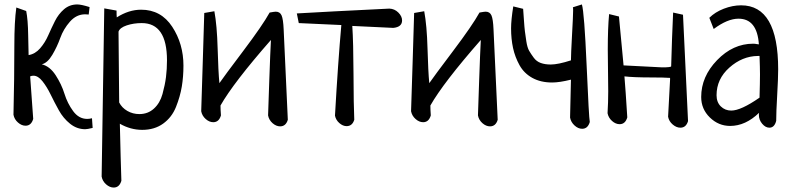

<svg xmlns="http://www.w3.org/2000/svg" viewBox="-20 -551 3524 855"><path d="M389.6 -24.4 392.6 18.6Q369.1 24.4 359.4 24.4Q322.3 24.4 292 0Q261.7 -24.4 242.2 -59.6Q222.7 -94.7 205.6 -129.9Q188.5 -165 168.9 -189.5Q149.4 -213.9 128.9 -213.9Q121.1 -213.9 114.3 -210.9Q118.2 -152.3 127.9 -21.5Q119.1 8.8 93.8 8.8Q76.2 8.8 60.1 -5.4Q43.9 -19.5 40 -40Q43.9 -204.1 43.9 -348.6Q43.9 -455.1 52.7 -517.6L96.7 -502Q104.5 -463.9 105.5 -393.1Q106.4 -322.3 107.4 -305.7Q136.7 -310.5 158.7 -335.9Q180.7 -361.3 194.8 -393.6Q209 -425.8 224.6 -457Q240.2 -488.3 265.1 -509.8Q290 -531.2 324.2 -531.2Q341.8 -531.2 378.9 -519.5L375 -486.3Q369.1 -487.3 359.4 -487.3Q320.3 -487.3 291.5 -454.6Q262.7 -421.9 248.5 -382.3Q234.4 -342.8 212.9 -306.6Q191.4 -270.5 166 -264.6Q202.1 -255.9 228 -215.8Q253.9 -175.8 267.1 -133.3Q280.3 -90.8 305.7 -56.2Q331.1 -21.5 368.2 -21.5Q377.9 -21.5 389.6 -24.4Z M444.3 -513.7 499 -503.9Q499 -483.4 500 -473.6Q553.7 -507.8 608.4 -507.8Q697.3 -507.8 747.1 -431.6Q796.9 -355.5 796.9 -258.8Q796.9 -210 789.6 -165.5Q782.2 -121.1 763.7 -74.7Q745.1 -28.3 706.5 -0.5Q668 27.3 613.3 27.3Q561.5 27.3 513.7 0Q517.6 170.9 520.5 253.9Q511.7 284.2 486.3 284.2Q468.8 284.2 452.6 270Q436.5 255.9 432.6 235.4ZM507.8 -410.2 510.7 -94.7Q522.5 -71.3 546.9 -57.1Q571.3 -43 600.6 -43Q638.7 -43 665.5 -67.4Q692.4 -91.8 703.6 -132.3Q714.8 -172.9 719.2 -208Q723.6 -243.2 723.6 -282.2Q723.6 -448.2 611.3 -448.2Q575.2 -448.2 544.4 -438Q513.7 -427.7 507.8 -410.2Z M961.9 -81.1Q961.9 -64.5 963.9 -37.1Q955.1 -6.8 929.7 -6.8Q912.1 -6.8 896 -21Q879.9 -35.2 876 -55.7Q878.9 -134.8 883.3 -287.1Q887.7 -439.5 889.6 -493.2L934.6 -501Q946.3 -438.5 949.2 -335Q952.1 -231.4 957 -180.7Q975.6 -208 1062.5 -323.2Q1149.4 -438.5 1180.7 -495.1Q1202.1 -499 1208 -499Q1226.6 -499 1233.9 -482.4Q1241.2 -465.8 1243.2 -419.9L1261.7 -17.6Q1252.9 11.7 1227.5 11.7Q1210 11.7 1193.8 -2.4Q1177.7 -16.6 1173.8 -37.1Q1174.8 -69.3 1179.2 -194.8Q1183.6 -320.3 1186.5 -373Q1019.5 -182.6 961.9 -81.1Z M1310.5 -448.2 1301.8 -491.2Q1432.6 -499 1713.9 -512.7Q1737.3 -511.7 1753.9 -495.1Q1770.5 -478.5 1770.5 -460Q1770.5 -430.7 1731.4 -426.8L1548.8 -435.5Q1553.7 -362.3 1554.2 -222.2Q1554.7 -82 1557.6 -17.6Q1548.8 10.7 1523.4 10.7Q1506.8 10.7 1491.2 -2.9Q1475.6 -16.6 1471.7 -36.1Q1485.4 -276.4 1500 -439.5Z M1896.5 -81.1Q1896.5 -64.5 1898.4 -37.1Q1889.6 -6.8 1864.3 -6.8Q1846.7 -6.8 1830.6 -21Q1814.5 -35.2 1810.5 -55.7Q1813.5 -134.8 1817.9 -287.1Q1822.3 -439.5 1824.2 -493.2L1869.1 -501Q1880.9 -438.5 1883.8 -335Q1886.7 -231.4 1891.6 -180.7Q1910.2 -208 1997.1 -323.2Q2084 -438.5 2115.2 -495.1Q2136.7 -499 2142.6 -499Q2161.1 -499 2168.5 -482.4Q2175.8 -465.8 2177.7 -419.9L2196.3 -17.6Q2187.5 11.7 2162.1 11.7Q2144.5 11.7 2128.4 -2.4Q2112.3 -16.6 2108.4 -37.1Q2109.4 -69.3 2113.8 -194.8Q2118.2 -320.3 2121.1 -373Q1954.1 -182.6 1896.5 -81.1Z M2531.2 -518.6 2571.3 -531.2Q2582 -495.1 2592.3 -260.3Q2602.5 -25.4 2606.4 -7.8Q2597.7 22.5 2572.3 22.5Q2554.7 22.5 2538.6 7.8Q2522.5 -6.8 2518.6 -27.3Q2520.5 -83 2522.5 -196.3Q2471.7 -183.6 2438.5 -183.6Q2387.7 -183.6 2350.6 -204.1Q2313.5 -224.6 2293.5 -260.7Q2273.4 -296.9 2264.6 -337.4Q2255.9 -377.9 2255.9 -424.8Q2255.9 -461.9 2265.6 -522.5L2309.6 -511.7Q2310.5 -499 2313 -463.4Q2315.4 -427.7 2317.4 -412.1Q2319.3 -396.5 2323.7 -367.7Q2328.1 -338.9 2336.4 -324.7Q2344.7 -310.5 2356.9 -293.9Q2369.1 -277.3 2388.2 -270.5Q2407.2 -263.7 2432.6 -263.7Q2464.8 -263.7 2522.5 -282.2Q2522.5 -307.6 2527.3 -395Q2532.2 -482.4 2532.2 -503.9Q2532.2 -516.6 2531.2 -518.6Z M2977.5 -495.1 3021.5 -485.4 3043.9 -11.7Q3035.2 17.6 3009.8 17.6Q2992.2 17.6 2975.6 3.4Q2959 -10.7 2955.1 -31.2Q2955.1 -34.2 2963.9 -196.3V-204.1Q2936.5 -206.1 2882.8 -206.1Q2801.8 -206.1 2760.7 -210.9Q2765.6 -154.3 2773.4 -28.3Q2764.6 2 2739.3 2Q2721.7 2 2705.6 -12.2Q2689.5 -26.4 2685.5 -46.9Q2688.5 -95.7 2688.5 -144.5Q2688.5 -175.8 2687.5 -238.3Q2686.5 -300.8 2686.5 -331.1Q2686.5 -424.8 2692.4 -488.3L2736.3 -477.5Q2755.9 -265.6 2756.8 -259.8Q2923.8 -251 2928.7 -251Q2968.8 -251 2968.8 -255.9Q2968.8 -275.4 2972.7 -379.9Q2976.6 -484.4 2977.5 -495.1Z M3158.2 -421.9 3138.7 -471.7Q3164.1 -497.1 3203.1 -512.2Q3242.2 -527.3 3280.3 -527.3Q3445.3 -527.3 3445.3 -242.2Q3445.3 -203.1 3440.9 -127Q3436.5 -50.8 3436.5 -12.7Q3428.7 17.6 3406.2 17.6Q3388.7 17.6 3374 0Q3359.4 -17.6 3359.4 -39.1Q3359.4 -45.9 3360.4 -48.8Q3299.8 9.8 3231.4 9.8Q3179.7 9.8 3141.1 -27.8Q3102.5 -65.4 3102.5 -119.1Q3102.5 -210 3173.3 -283.2Q3244.1 -356.4 3334 -356.4Q3337.9 -356.4 3341.8 -356Q3345.7 -355.5 3351.1 -354.5Q3356.4 -353.5 3359.4 -353.5Q3351.6 -467.8 3268.6 -467.8Q3219.7 -467.8 3158.2 -421.9ZM3362.3 -116.2Q3364.3 -184.6 3364.3 -219.7Q3364.3 -249 3362.3 -301.8H3354.5Q3285.2 -300.8 3228 -250Q3170.9 -199.2 3170.9 -127Q3170.9 -95.7 3189.9 -77.1Q3209 -58.6 3236.3 -58.6Q3279.3 -58.6 3362.3 -116.2Z"/></svg>

Font: Neucha
Style: Regular
Weight: 400
Designer: Jovanny Lemonad
Foundry: Jovanny Lemonad
Version: Version 001.001